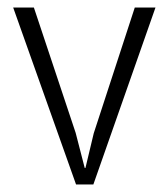

<svg xmlns="http://www.w3.org/2000/svg" viewBox="-20 -490 447 510"><path d="M338 -470H393L228 0H182L15 -470H70L181 -137L205 -44H207L229 -136Z"/></svg>

Font: Ek Mukta ExtraLight
Style: Regular
Weight: 275
Designer: Girish Dalvi and Yashodeep Gholap
Foundry: Ek Type
Version: Version 2.538;PS 1.002;hotconv 16.6.51;makeotf.lib2.5.65220;